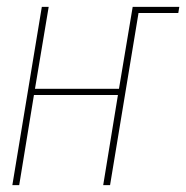

<svg xmlns="http://www.w3.org/2000/svg" viewBox="-20 -540 543 560"><path d="M16 0 102 -520H122L82 -281H327L367 -520H503L500 -502H384L301 0H281L324 -263H79L36 0Z"/></svg>

Font: Iosevka Curly Thin
Style: Italic
Weight: 100
Italic angle: -9°
Monospace: yes
Designer: Belleve Invis
Foundry: Belleve Invis
Version: Version 22.1.2; ttfautohint (v1.8.4)